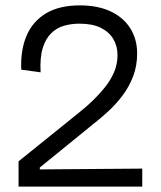

<svg xmlns="http://www.w3.org/2000/svg" viewBox="-20 -694 598 714"><path d="M49 0V-94L276 -277Q300 -296 324 -319Q348 -342 369.5 -368.5Q391 -395 404 -425Q417 -455 417 -489Q417 -523 401 -549.5Q385 -576 354 -591Q323 -606 275 -606Q246 -606 219 -598.5Q192 -591 171 -571Q150 -551 139 -515.5Q128 -480 131 -425L59 -435Q56 -507 78.5 -560.5Q101 -614 150.5 -644Q200 -674 277 -674Q343 -674 390.5 -652Q438 -630 464 -589.5Q490 -549 490 -495Q490 -449 475 -410Q460 -371 435.5 -338.5Q411 -306 382 -279.5Q353 -253 326 -232L128 -71V-64L509 -67V0Z"/></svg>

Font: Bricolage Grotesque 24pt Light
Style: Regular
Weight: 300
Designer: Mathieu Triay
Foundry: Atelier Triay
Version: Version 1.001;gftools[0.9.33.dev8+g029e19f]